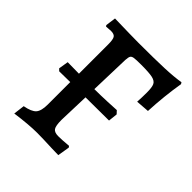

<svg xmlns="http://www.w3.org/2000/svg" viewBox="-184 -773 907 907"><g transform="rotate(45 269.5 -319.5)"><path d="M514 -643Q498 -547 493 -443L426 -438Q428 -466 428 -501Q428 -536 421 -550.5Q414 -565 391.5 -570Q369 -575 316 -575Q282 -575 269 -573Q256 -571 252 -563.5Q248 -556 247 -538L241 -337H243Q280 -337 326 -339Q372 -341 386 -342L400 -327L395 -281L239 -280L234 -125Q234 -85 243 -72Q252 -59 278 -59Q302 -59 346 -63L351 -56L341 4L298 3Q231 0 197 0Q141 0 55 12L62 -44Q106 -52 121.5 -69.5Q137 -87 137 -130V-280L64 -279L54 -289L62 -338L138 -337V-533Q138 -565 131 -576Q124 -587 103 -587L71 -585L67 -591L74 -642Q194 -639 232 -639Q342 -639 405 -641.5Q468 -644 509 -651Z"/></g></svg>

Font: Alegreya Medium
Style: Regular
Weight: 500
Designer: Juan Pablo del Peral
Foundry: Huerta Tipografica
Version: Version 2.007; ttfautohint (v1.6)